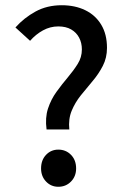

<svg xmlns="http://www.w3.org/2000/svg" viewBox="-20 -702 475 734"><path d="M158 -207Q152 -252 163.5 -287Q175 -322 196 -351Q217 -380 239 -406Q261 -432 277 -457.5Q293 -483 293 -513Q293 -538 282.5 -558Q272 -578 252 -589.5Q232 -601 203 -601Q172 -601 144.5 -586Q117 -571 95 -546L39 -597Q72 -634 116 -658Q160 -682 216 -682Q267 -682 306 -663Q345 -644 367 -607.5Q389 -571 389 -519Q389 -481 373 -450Q357 -419 334 -392Q311 -365 289 -337.5Q267 -310 254 -278.5Q241 -247 245 -207ZM203 12Q175 12 156 -8Q137 -28 137 -58Q137 -90 156 -110Q175 -130 203 -130Q232 -130 251.5 -110Q271 -90 271 -58Q271 -28 251.5 -8Q232 12 203 12Z"/></svg>

Font: Mada Medium
Style: Regular
Weight: 500
Designer: Khaled Hosny
Version: Version 1.5